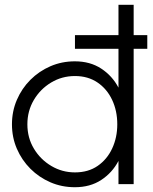

<svg xmlns="http://www.w3.org/2000/svg" viewBox="-20 -770 639 803"><path d="M475.5 -750H539V0H475.5V-97Q449.5 -47.5 403.2 -17.2Q357 13 293 13Q238.5 13 191 -7.5Q143.5 -28 107.2 -64.2Q71 -100.5 50.5 -148Q30 -195.5 30 -250Q30 -304.5 50.5 -352.2Q71 -400 107.2 -436.2Q143.5 -472.5 191 -493Q238.5 -513.5 293 -513.5Q357 -513.5 403.2 -483.2Q449.5 -453 475.5 -403.5ZM293.5 -49Q349 -49 388.5 -76.2Q428 -103.5 449.2 -149.2Q470.5 -195 470.5 -250Q470.5 -306.5 449 -352.2Q427.5 -398 387.8 -425Q348 -452 293.5 -452Q239 -452 193.8 -424.8Q148.5 -397.5 121.5 -351.8Q94.5 -306 94.5 -250Q94.5 -193.5 122 -148Q149.5 -102.5 194.8 -75.8Q240 -49 293.5 -49ZM293.5 -566V-623H596V-566Z"/></svg>

Font: Urbanist Light
Style: Regular
Weight: 300
Designer: Corey Hu
Foundry: Corey Hu
Version: Version 1.330; ttfautohint (v1.8.4.7-5d5b)